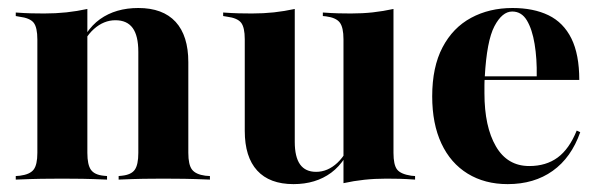

<svg xmlns="http://www.w3.org/2000/svg" viewBox="-20 -449 1501 480"><path d="M135.5 -2.4Q109.7 -2.4 83.1 -2Q56.5 -1.6 19.4 0V-8.9L29.8 -9.7Q54.8 -12.9 64.1 -25Q73.4 -37.1 73.4 -66.9V-208.9H198.4V-66.9Q198.4 -37.1 207.3 -24.6Q216.1 -12.1 238.7 -9.7L247.6 -8.9V0Q211.3 -1.6 185.9 -2Q160.5 -2.4 135.5 -2.4ZM73.4 -208.9V-350Q73.4 -380.6 64.1 -392.3Q54.8 -404 28.2 -407.3L19.4 -408.9V-417.7Q41.1 -416.1 57.7 -415.7Q74.2 -415.3 90.3 -415.3Q119.4 -415.3 146 -418.1Q172.6 -421 198.4 -426.6V-417.7V-208.9ZM325.8 -208.9V-319.4Q325.8 -359.7 311.7 -379Q297.6 -398.4 268.5 -398.4Q239.5 -398.4 214.9 -376.6Q190.3 -354.8 171.8 -307.3L169.4 -310.5Q191.1 -373.4 230.2 -401.2Q269.4 -429 325.8 -429Q387.1 -429 419 -394.4Q450.8 -359.7 450.8 -293.5V-208.9ZM387.9 -2.4Q363.7 -2.4 338.3 -2Q312.9 -1.6 276.6 0V-8.9L284.7 -9.7Q308.1 -12.1 316.9 -24.6Q325.8 -37.1 325.8 -66.9V-208.9H450.8V-66.9Q450.8 -37.1 460.1 -25Q469.4 -12.9 493.5 -9.7L504.8 -8.9V0Q466.9 -1.6 440.7 -2Q414.5 -2.4 387.9 -2.4Z M716.9 -417.7V-208.9H591.9V-350.8Q591.9 -380.6 582.7 -392.3Q573.4 -404 547.6 -407.3L537.9 -408.9V-417.7Q560.5 -416.1 577 -415.7Q593.5 -415.3 609.7 -415.3Q638.7 -415.3 664.9 -418.1Q691.1 -421 716.9 -426.6ZM716.9 -208.9V-94.4Q716.9 -56.5 730.2 -37.9Q743.5 -19.4 770.2 -19.4Q799.2 -19.4 823.4 -41.9Q847.6 -64.5 866.1 -112.9L868.5 -109.7Q846.8 -46 808.1 -17.3Q769.4 11.3 713.7 11.3Q654 11.3 623 -22.6Q591.9 -56.5 591.9 -121.8V-208.9ZM838.7 0V-208.9H963.7V-66.9Q963.7 -37.1 972.6 -25.4Q981.5 -13.7 1008.1 -9.7L1017.7 -8.9V0Q995.2 -1.6 979 -2Q962.9 -2.4 946 -2.4Q916.9 -2.4 890.7 0.4Q864.5 3.2 838.7 8.9ZM963.7 -417.7V-208.9H838.7V-350.8Q838.7 -380.6 829.4 -392.7Q820.2 -404.8 795.2 -408.1L787.1 -408.9V-417.7Q809.7 -416.1 825.8 -415.7Q841.9 -415.3 857.3 -415.3Q886.3 -415.3 912.1 -418.1Q937.9 -421 963.7 -426.6Z M1249.2 11.3Q1191.9 11.3 1149.2 -14.9Q1106.5 -41.1 1083.5 -90.3Q1060.5 -139.5 1060.5 -208.1Q1060.5 -281.5 1086.3 -330.6Q1112.1 -379.8 1157.7 -404.4Q1203.2 -429 1261.3 -429Q1313.7 -429 1351.2 -410.9Q1388.7 -392.7 1408.5 -352.8Q1428.2 -312.9 1428.2 -249.2H1151.6L1150 -258.1H1321.8Q1322.6 -302.4 1316.5 -339.1Q1310.5 -375.8 1297.2 -398Q1283.9 -420.2 1260.5 -420.2Q1235.5 -420.2 1216.1 -383.5Q1196.8 -346.8 1191.9 -256.5V-254.8Q1191.1 -246 1191.1 -236.3Q1191.1 -226.6 1191.1 -216.1Q1191.1 -132.3 1219.8 -83.1Q1248.4 -33.9 1303.2 -33.9Q1345.2 -33.9 1374.2 -55.2Q1403.2 -76.6 1421.8 -122.6L1430.6 -118.5Q1408.1 -54.8 1361.7 -21.8Q1315.3 11.3 1249.2 11.3Z"/></svg>

Font: Playfair 144pt SemiCondensed ExtraBold
Style: Regular
Weight: 800
Width: 4
Designer: Claus Eggers Sørensen
Foundry: Claus Eggers Sørensen
Version: Version 2.203